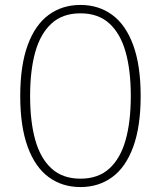

<svg xmlns="http://www.w3.org/2000/svg" viewBox="-20 -749 652 778"><path d="M62 -360Q62 -483 92 -565.5Q122 -648 177 -688.5Q232 -729 306 -729Q380 -729 435 -688.5Q490 -648 520 -565.5Q550 -483 550 -360Q550 -237 520 -154.5Q490 -72 435 -31.5Q380 9 306 9Q232 9 177 -31.5Q122 -72 92 -154.5Q62 -237 62 -360ZM510 -360Q510 -464 489 -538.5Q468 -613 423 -654Q378 -695 306 -695Q234 -695 189 -654Q144 -613 123 -538.5Q102 -464 102 -360Q102 -256 123 -181.5Q144 -107 189 -66Q234 -25 306 -25Q378 -25 423 -66Q468 -107 489 -181.5Q510 -256 510 -360Z"/></svg>

Font: Mona Sans VF XLt
Style: Regular
Weight: 200
Designer: Deni Anggara
Foundry: GitHub
Version: Version 2.000;Glyphs 3.2.3 (3260)